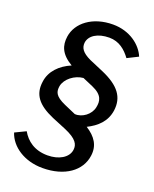

<svg xmlns="http://www.w3.org/2000/svg" viewBox="-149 -816 778 973"><g transform="rotate(20 240.0 -330.0)"><path d="M341 -200C393 -226 434 -263 443 -325C453 -399 416 -450 319 -492L244 -524C194 -547 183 -570 185 -596C189 -636 232 -664 295 -664C348 -664 384 -633 411 -596L469 -625C446 -681 381 -733 290 -733C180 -733 103 -673 92 -596C85 -546 99 -504 163 -466C104 -441 60 -397 53 -338C43 -268 77 -222 165 -184L240 -153C309 -124 322 -97 318 -67C312 -24 264 4 203 4C132 4 88 -31 63 -75L5 -47C27 21 102 73 201 73C321 73 401 14 412 -70C420 -127 393 -167 341 -200ZM262 -240 200 -267C141 -293 136 -316 141 -347C149 -388 195 -423 241 -427L297 -403C357 -377 360 -344 353 -310C345 -269 302 -237 262 -240Z"/></g></svg>

Font: United Sans Medium
Style: Italic
Weight: 500
Italic angle: -8°
Designer: Pablo Impallari, Rodrigo Fuenzalida (Modified by Dan O. Williams)
Version: Version 1.000;PS 001.000;hotconv 1.0.88;makeotf.lib2.5.64775